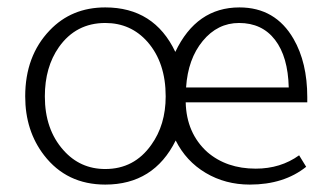

<svg xmlns="http://www.w3.org/2000/svg" viewBox="-20 -486 903 518"><path d="M454 -107Q395 12 264 12Q160 12 99 -67Q48 -133 48 -226Q48 -335 114 -404Q173 -466 264 -466Q396 -466 453 -346Q510 -466 626 -466Q723 -466 772 -381Q809 -317 809 -224V-210H481Q483 -127 539 -76Q591 -31 670 -31Q737 -31 787 -67L806 -36Q746 12 654 12Q588 12 535 -19.5Q482 -51 454 -107ZM264 -424Q185 -424 139 -359Q101 -305 101 -226Q101 -137 151 -81Q196 -30 264 -30Q342 -30 388 -95Q427 -149 427 -226Q427 -317 378 -373Q333 -424 264 -424ZM482 -250H759Q757 -333 722 -378.5Q687 -424 625 -424Q567 -424 527 -375.5Q487 -327 482 -250Z"/></svg>

Font: TajawalTap
Style: Regular
Weight: 300
Designer: Boutros Fonts
Foundry: Created by Boutros International 2017
Version: Version 2.700